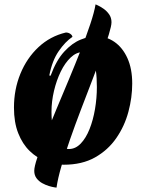

<svg xmlns="http://www.w3.org/2000/svg" viewBox="-20 -740 670 880"><path d="M272 15Q231 15 190 -0.5Q149 -16 116 -48Q83 -80 63.5 -129.5Q44 -179 44 -247Q44 -330 73.5 -402Q103 -474 156.5 -524Q210 -574 282 -591Q293 -591 302 -585Q311 -579 312 -571Q279 -549 249 -505.5Q219 -462 206 -394L212 -393Q238 -464 274.5 -503.5Q311 -543 350 -558.5Q389 -574 419 -574Q467 -574 504.5 -548Q542 -522 564 -473.5Q586 -425 586 -357Q586 -293 568.5 -227.5Q551 -162 513 -107Q475 -52 415.5 -18.5Q356 15 272 15ZM296 -57Q326 -57 350 -82Q374 -107 390.5 -148.5Q407 -190 415.5 -240.5Q424 -291 424 -341Q424 -430 405.5 -465.5Q387 -501 358 -501Q330 -501 304 -476.5Q278 -452 258.5 -412Q239 -372 227.5 -323.5Q216 -275 216 -228Q216 -181 224 -142Q232 -103 249.5 -80Q267 -57 296 -57ZM418 -720Q418 -720 429 -715Q440 -710 454.5 -700Q469 -690 480 -674.5Q491 -659 491 -638Q491 -622 479 -582.5Q467 -543 446.5 -488Q426 -433 401 -368Q376 -303 350 -235Q324 -167 301 -101Q278 -35 261.5 21.5Q245 78 239 120Q239 120 229 118.5Q219 117 204 112.5Q189 108 173.5 99.5Q158 91 147.5 77Q137 63 137 43Q137 24 151 -17.5Q165 -59 188 -116.5Q211 -174 239 -240.5Q267 -307 296 -376.5Q325 -446 350.5 -511Q376 -576 394 -630Q412 -684 418 -720Z"/></svg>

Font: Merienda ExtraBold
Style: Regular
Weight: 800
Designer: Eduardo Rodriguez Tunni
Foundry: Eduardo Rodriguez Tunni
Version: Version 2.001